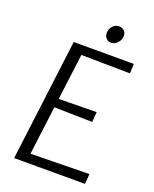

<svg xmlns="http://www.w3.org/2000/svg" viewBox="-167 -1015 889 1108"><g transform="rotate(20 278.0 -461.0)"><path d="M494 0H59L153 -747H522L520 -688L220 -692L184 -409L416 -412L411 -350L177 -355L139 -56L499 -62ZM356 -817Q338 -817 326 -829.5Q314 -842 314 -862Q314 -886 330.2 -904Q346.5 -922 368 -922Q388.5 -922 400.8 -910Q413 -898 413 -879Q413 -854.5 395.8 -835.8Q378.5 -817 356 -817Z"/></g></svg>

Font: Merriweather Sans Variable Regular
Style: Italic
Weight: 300
Italic angle: -8°
Designer: Eben Sorkin
Foundry: Eben Sorkin
Version: Version 2.001